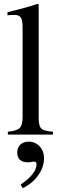

<svg xmlns="http://www.w3.org/2000/svg" viewBox="-20 -703 318 1003"><path d="M257 0H21V-15Q68 -19 83 -34.5Q98 -50 98 -92V-561Q98 -597 89 -611Q80 -625 56 -625Q35 -625 19 -623V-639Q114 -662 177 -683L182 -679V-87Q182 -45 196 -31.5Q210 -18 257 -15ZM98 280 88 261Q171 205 171 154Q171 141 157 141Q153 141 143.5 143Q134 145 128 145Q70 145 70 94Q70 68 86.5 52.5Q103 37 130 37Q164 37 187 61.5Q210 86 210 124Q210 170 179.5 213Q149 256 98 280Z"/></svg>

Font: STIX MathJax Latin
Style: Regular
Weight: 400
Designer: MicroPress Inc., with final additions and corrections provided by Coen Hoffman, Elsevier (retired)
Version: Version 1.1.1